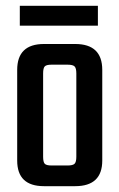

<svg xmlns="http://www.w3.org/2000/svg" viewBox="-20 -639 410 659"><path d="M131 -488H238Q331 -488 331 -399V-88Q331 0 238 0H131Q39 0 39 -88V-399Q39 -488 131 -488ZM242 -101V-387Q242 -405 236 -411Q230 -417 212 -417H157Q139 -417 133.5 -411Q128 -405 128 -387V-101Q128 -83 133.5 -77Q139 -71 157 -71H212Q230 -71 236 -77Q242 -83 242 -101ZM316 -619V-551H48V-619Z"/></svg>

Font: Teko Regular
Style: Regular
Weight: 400
Designer: Manushi Parikh, Jonny Pinhorn
Foundry: Indian Type Foundry
Version: Version 1.105;PS 1.0;hotconv 1.0.78;makeotf.lib2.5.61930; tt